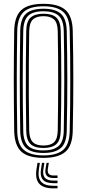

<svg xmlns="http://www.w3.org/2000/svg" viewBox="-20 -827 460 1014"><path d="M209.8 6.8Q128.2 6.8 92.4 -26.4Q56.5 -59.5 55 -135.8Q54 -211.2 53.4 -276.1Q52.8 -341 52.8 -402.1Q52.8 -463.2 53.4 -527Q54 -590.8 55 -664Q56.5 -740.5 92.4 -773.6Q128.2 -806.8 209.8 -806.8Q289.2 -806.8 325.9 -774.1Q362.5 -741.5 364.2 -664.2Q365.5 -599 366.4 -536.2Q367.2 -473.5 367.2 -409.8Q367.2 -346 366.5 -278.2Q365.8 -210.5 364.2 -135.5Q362.5 -57 325.1 -25.1Q287.8 6.8 209.8 6.8ZM209.8 -6.2Q279.5 -6.2 313.2 -35.1Q347 -64 348.2 -136Q349.8 -204.8 350.4 -268.4Q351 -332 351.1 -394.8Q351.2 -457.5 350.6 -523.8Q350 -590 348.2 -663.8Q347 -734.8 313.8 -764.2Q280.5 -793.8 209.8 -793.8Q136.5 -793.8 104.5 -763.4Q72.5 -733 71 -663.8Q70 -603.5 69.4 -545.5Q68.8 -487.5 68.6 -425.8Q68.5 -364 69 -293Q69.5 -222 71 -136Q72 -64 106 -35.1Q140 -6.2 209.8 -6.2ZM209.8 -19.2Q145.2 -19.2 116.6 -46.4Q88 -73.5 86.8 -136Q85.8 -211.2 85.1 -276.1Q84.5 -341 84.5 -402.1Q84.5 -463.2 85.1 -527Q85.8 -590.8 86.8 -663.8Q88 -726.5 116.5 -753.6Q145 -780.8 209.8 -780.8Q272.2 -780.8 301.6 -754.2Q331 -727.8 332.5 -663.2Q333.8 -601.5 334.6 -539Q335.5 -476.5 335.5 -411.9Q335.5 -347.2 334.8 -278.8Q334 -210.2 332.5 -136.2Q331.2 -71 301 -45.1Q270.8 -19.2 209.8 -19.2ZM209.8 -32.5Q261.8 -32.5 288.6 -55Q315.5 -77.5 316.8 -136.8Q318 -204.2 318.6 -268.5Q319.2 -332.8 319.4 -396.5Q319.5 -460.2 318.9 -526.1Q318.2 -592 316.8 -663Q315.5 -721.2 289.4 -744.4Q263.2 -767.5 209.8 -767.5Q153.5 -767.5 128.6 -743.4Q103.8 -719.2 102.8 -663.2Q101.5 -598.5 100.9 -536.1Q100.2 -473.8 100.1 -410.2Q100 -346.8 100.6 -279.1Q101.2 -211.5 102.8 -136.2Q103.8 -80.8 128.5 -56.6Q153.2 -32.5 209.8 -32.5ZM209.8 -45.5Q162 -45.5 140.6 -66.8Q119.2 -88 118.5 -137.5Q117 -224 116.5 -310.2Q116 -396.5 116.5 -484.2Q117 -572 118.5 -663Q119.2 -714.5 142 -734.5Q164.8 -754.5 209.8 -754.5Q256 -754.5 277.9 -733.9Q299.8 -713.2 300.8 -662.8Q302.2 -598.8 303 -536.5Q303.8 -474.2 303.8 -410.8Q303.8 -347.2 303.1 -279.6Q302.5 -212 300.8 -137.2Q299.8 -86 277.5 -65.8Q255.2 -45.5 209.8 -45.5ZM209.8 -58.5Q247.5 -58.5 265.9 -76.2Q284.2 -94 285 -138.5Q286 -204 286.6 -266.6Q287.2 -329.2 287.2 -392.4Q287.2 -455.5 286.8 -521.9Q286.2 -588.2 285 -661.2Q284.2 -707.2 265.2 -724.4Q246.2 -741.5 209.8 -741.5Q171.8 -741.5 153.5 -723.9Q135.2 -706.2 134.2 -662.2Q133 -579.2 132.4 -496.2Q131.8 -413.2 132.1 -325Q132.5 -236.8 134.2 -137.2Q135.2 -95.2 152.9 -76.9Q170.5 -58.5 209.8 -58.5ZM190.5 33.2 185.2 68Q179 112 197.6 133.1Q216.2 154.2 262.2 154.2H283.8V167.8H262.2Q209.2 167.8 187.2 143.2Q165.2 118.8 172.5 68L178 33.2ZM237.8 33.2 232.8 64.5Q230 82 237.1 90.9Q244.2 99.8 262.2 99.8H283.8V113H262.2Q237.2 113 226.8 100.8Q216.2 88.5 220.5 64.5L225.8 33.2ZM214.5 33.2 209.2 66.2Q204.2 97.2 217.1 112Q230 126.8 262.2 126.8H283.8V140.5H262.2Q222.8 140.5 206.6 122Q190.5 103.5 196.5 66.2L201.8 33.2Z"/></svg>

Font: Big Shoulders Inline Text Thin
Style: Regular
Weight: 400
Version: Version 2.002